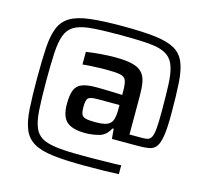

<svg xmlns="http://www.w3.org/2000/svg" viewBox="-113 -828 1158 1067"><g transform="rotate(15 466.5 -294.0)"><path d="M466 108Q353 108 280.5 99.5Q208 91 167 67Q126 43 107.5 -1.5Q89 -46 84.5 -117.5Q80 -189 80 -294Q80 -399 84.5 -470.5Q89 -542 107.5 -586.5Q126 -631 167 -655Q208 -679 280.5 -687.5Q353 -696 466 -696Q579 -696 651.5 -687.5Q724 -679 765 -656Q806 -633 824.5 -588.5Q843 -544 847.5 -472Q852 -400 852 -294Q852 -213 845 -168.5Q838 -124 823 -104Q808 -84 782.5 -79.5Q757 -75 721 -75H569L564 -132H557Q535 -89 496 -78.5Q457 -68 416 -68Q344 -68 310.5 -96.5Q277 -125 277 -198Q277 -248 288 -277Q299 -306 328 -318Q357 -330 410 -330Q424 -330 450.5 -329.5Q477 -329 507 -328Q537 -327 561 -326V-348Q561 -391 553 -410Q545 -429 518.5 -434Q492 -439 437 -439Q421 -439 393.5 -438Q366 -437 340.5 -435.5Q315 -434 304 -432V-505Q344 -511 386.5 -514.5Q429 -518 470 -518Q532 -518 569.5 -508.5Q607 -499 626 -478Q645 -457 651 -424.5Q657 -392 657 -345V-124H732Q750 -124 762.5 -127.5Q775 -131 783 -146.5Q791 -162 794 -196.5Q797 -231 797 -294Q797 -385 794.5 -446.5Q792 -508 780 -546.5Q768 -585 742 -605.5Q716 -626 670 -635Q635 -641 584.5 -643Q534 -645 465 -645Q407 -645 361.5 -643.5Q316 -642 282 -638Q228 -631 198 -612Q168 -593 154 -555Q140 -517 136.5 -453.5Q133 -390 133 -294Q133 -189 137.5 -122.5Q142 -56 160 -19Q178 18 217.5 34Q257 50 327 54Q354 56 389 56.5Q424 57 466 57Q485 57 513.5 56.5Q542 56 572.5 55.5Q603 55 626.5 54.5Q650 54 657 53V104Q620 106 575.5 107Q531 108 466 108ZM455 -141Q498 -141 521 -149.5Q544 -158 552.5 -180Q561 -202 561 -242V-268H435Q393 -268 381.5 -257Q370 -246 370 -206Q370 -179 375.5 -165Q381 -151 399.5 -146Q418 -141 455 -141Z"/></g></svg>

Font: Saira Medium
Style: Regular
Weight: 500
Designer: Hector Gatti with collaboration of the Omnibus-Type team
Foundry: Omnibus-Type
Version: Version 1.100; ttfautohint (v1.8.3)